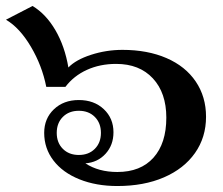

<svg xmlns="http://www.w3.org/2000/svg" viewBox="-52 -613 746 643"><path d="M96 -168Q96 -216 128.5 -247Q161 -278 212 -278Q263 -278 295.5 -247.5Q328 -217 328 -170Q328 -127 301.5 -98Q275 -69 234 -66Q278 -37 341 -37Q419 -37 462 -85Q505 -133 505 -219Q505 -302 460 -350.5Q415 -399 337 -399Q283 -399 239 -379Q195 -359 167 -322H103Q89 -393 51.5 -456.5Q14 -520 -32 -547L57 -593Q102 -566 133.5 -512Q165 -458 177 -387Q202 -413 253 -429.5Q304 -446 358 -446Q442 -446 505.5 -418.5Q569 -391 603.5 -340Q638 -289 638 -222Q638 -153 601 -100.5Q564 -48 497 -19Q430 10 341 10Q270 10 214 -12.5Q158 -35 127 -75.5Q96 -116 96 -168ZM286 -168Q286 -201 265.5 -221.5Q245 -242 212 -242Q179 -242 158.5 -221.5Q138 -201 138 -168Q138 -135 158.5 -114.5Q179 -94 212 -94Q245 -94 265.5 -114.5Q286 -135 286 -168Z"/></svg>

Font: Fahkwang SemiBold
Style: Regular
Weight: 600
Designer: Suppakit Chalermlarp | Katatrad Co.,Ltd.
Foundry: Cadson Demak Co.,Ltd.
Version: Version 1.000; ttfautohint (v1.6)